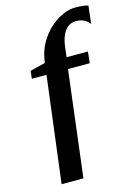

<svg xmlns="http://www.w3.org/2000/svg" viewBox="-145 -899 809 1147"><g transform="rotate(-15 259.5 -325.0)"><path d="M182.5 -574Q192 -630.5 219.2 -676.5Q246.5 -722.5 283.5 -755.5Q320.5 -788.5 361.2 -806.5Q402 -824.5 438.5 -824.5Q472.5 -824.5 492 -821.5Q511.5 -818.5 519 -815.5L506.5 -705Q499.5 -714 489 -723.2Q478.5 -732.5 462 -738.8Q445.5 -745 419.5 -745Q404 -745 388.2 -738Q372.5 -731 358.5 -715.2Q344.5 -699.5 334.5 -673.2Q324.5 -647 320 -609L313 -551H445L437.5 -480.5H303L223 174H88L170 -480.5H79.5L84.5 -528L178.5 -551.5Z"/></g></svg>

Font: Merriweather 60pt ExtraBold
Style: Italic
Weight: 800
Italic angle: -7.8°
Version: Version 2.101